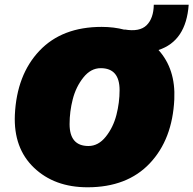

<svg xmlns="http://www.w3.org/2000/svg" viewBox="-20 -784 820 814"><path d="M780 -764Q769 -610 652 -572Q725 -491 719 -363Q711 -193 615 -91.5Q519 10 351 10Q211 10 124 -73Q37 -156 43 -297Q51 -467 147 -568.5Q243 -670 411 -670Q463 -670 508 -658V-659Q572 -648 601.5 -677Q631 -706 632 -764ZM355 -165Q397 -165 428.5 -204.5Q460 -244 473.5 -296.5Q487 -349 487 -402Q487 -495 407 -495Q365 -495 333.5 -455.5Q302 -416 288.5 -363.5Q275 -311 275 -258Q275 -165 355 -165Z"/></svg>

Font: Elaine Sans Black
Style: Italic
Weight: 900
Italic angle: -13°
Designer: Wei Huang
Foundry: Wei Huang
Version: Version 2.001;December 24, 2019;FontCreator 12.0.0.2547 64-b